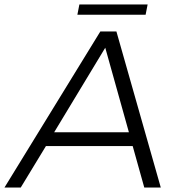

<svg xmlns="http://www.w3.org/2000/svg" viewBox="-67 -841 799 861"><path d="M580 0 528 -186H139L26 0H-47L383 -700H455L654 0ZM176 -248H511L405 -627ZM289 -821H595L586 -775H280Z"/></svg>

Font: Gontserrat Light
Style: Italic
Weight: 300
Italic angle: -11.3°
Designer: Julieta Ulanovsky
Foundry: Julieta Ulanovsky
Version: Version 6.001